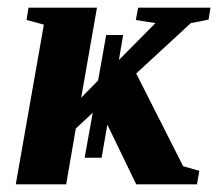

<svg xmlns="http://www.w3.org/2000/svg" viewBox="-20 -479 567 499"><path d="M527 -459 522 -428 476 -419 334 -288 456 -47 498 -35 492 0H334L259 -155L244 -69H200L221 -186L177 -145L152 0H21L94 -415L49 -427L54 -459H232L191 -225L235 -270L256 -388H300L289 -323L384 -419L333 -427L339 -459Z"/></svg>

Font: Libra Serif Modern
Style: Bold Italic
Weight: 700
Italic angle: -12°
Designer: Stefan Peev, Context Ltd
Foundry: Stefan Peev, Context Ltd
Version: Version 1.000